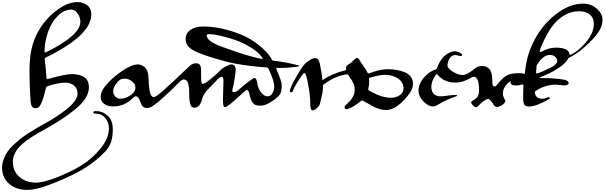

<svg xmlns="http://www.w3.org/2000/svg" viewBox="-188 -1018 5800 1842"><path d="M72 804Q-32 804 -100 746Q-168 688 -168 589Q-168 549 -153 509.5Q-138 470 -116.5 438Q-95 406 -56.5 370Q-18 334 13 310Q44 286 96 253Q148 220 178.5 202.5Q209 185 263 155Q308 130 351.5 101.5Q395 73 445 34.5Q495 -4 525.5 -44.5Q556 -85 556 -118Q556 -169 522 -197Q488 -225 442 -225Q365 -225 265 -190Q255 -187 254 -178Q233 -87 211 -34Q189 20 157 20Q128 20 118 2.5Q108 -15 105 -51Q95 -187 95 -347Q95 -493 128 -599.5Q161 -706 234 -800Q301 -885 388 -941.5Q475 -998 556 -998Q606 -998 647 -968.5Q688 -939 688 -879Q688 -679 249 -465Q240 -460 241 -451Q254 -348 258 -268Q260 -256 271 -260Q437 -307 503 -307Q576 -307 620.5 -277Q665 -247 665 -180Q665 -128 632 -75.5Q599 -23 536 28.5Q473 80 416 117.5Q359 155 279 202Q264 211 230 229.5Q196 248 173.5 261Q151 274 117.5 295.5Q84 317 61 334.5Q38 352 12.5 376.5Q-13 401 -28.5 424Q-44 447 -54.5 475.5Q-65 504 -65 533Q-65 624 -2 679Q61 734 156 734Q231 734 365 680.5Q499 627 594 568Q695 506 776 407Q857 308 857 213Q857 158 822.5 115Q788 72 728 72Q708 72 707 60Q708 49 726 48H739Q797 48 845.5 92.5Q894 137 894 221Q894 291 878 342Q862 393 819 438Q712 549 578.5 622.5Q445 696 274 759Q152 804 72 804ZM252 -516Q583 -678 583 -810Q583 -851 557 -888.5Q531 -926 495 -926Q428 -926 369 -868.5Q310 -811 275.5 -719Q241 -627 239 -525Q239 -511 252 -516Z M1220 19Q1205 19 1191 10.5Q1177 2 1171 -10Q1170 -11 1159 -40Q1148 -69 1138 -81.5Q1128 -94 1113 -94Q1103 -94 1085 -76Q1006 3 895 3Q844 3 811 -21.5Q778 -46 778 -88Q778 -133 812 -180Q871 -258 971.5 -329Q1072 -400 1134 -400Q1169 -400 1201 -373Q1215 -360 1223.5 -339.5Q1232 -319 1234 -303.5Q1236 -288 1237.5 -256Q1239 -224 1240 -211Q1247 -128 1260 -106Q1271 -87 1288 -87Q1310 -87 1385 -155V-89Q1326 -34 1287.5 -7.5Q1249 19 1220 19ZM969 -71Q1015 -71 1064 -104Q1111 -136 1111 -179Q1111 -213 1077.5 -238.5Q1044 -264 1007 -264Q981 -264 966 -254Q941 -237 919.5 -205Q898 -173 898 -140Q898 -112 918.5 -91.5Q939 -71 969 -71Z M1968 10Q1951 10 1951 -60Q1951 -97 1953.5 -160Q1956 -223 1956 -240Q1956 -282 1940 -282Q1922 -282 1883 -239Q1862 -216 1814 -168Q1764 -118 1752 -71Q1731 15 1677 15H1676Q1653 13 1644 -2.5Q1635 -18 1631 -50Q1627 -81 1627 -122Q1627 -188 1616 -221Q1604 -256 1573 -256Q1559 -256 1536 -233Q1455 -152 1385 -89V-155Q1460 -222 1636 -389Q1659 -411 1695 -411Q1741 -411 1741 -348V-295Q1741 -213 1754 -213Q1777 -213 1831.5 -258Q1886 -303 1937 -354Q1948 -365 1981.5 -382.5Q2015 -400 2031 -400Q2073 -400 2073 -345Q2073 -327 2064 -269Q2055 -211 2049 -190Q2041 -162 2041 -148Q2041 -134 2052 -134Q2078 -134 2100 -155V-89Q1995 10 1968 10Z M2310 -4Q2281 -4 2262.5 -11.5Q2244 -19 2232.5 -38.5Q2221 -58 2216 -73.5Q2211 -89 2203 -122Q2195 -155 2181 -155Q2170 -155 2100 -89V-155Q2171 -219 2239 -264Q2248 -270 2254 -270Q2274 -270 2283 -206Q2289 -167 2318 -130.5Q2347 -94 2378 -94Q2409 -94 2426 -124.5Q2443 -155 2443 -187Q2443 -244 2387 -361Q2383 -369 2372 -371Q2217 -381 2067 -408Q1990 -422 1862 -461Q1734 -500 1671 -533Q1593 -574 1593 -640Q1593 -703 1642.5 -733.5Q1692 -764 1762 -764Q1879 -764 2007.5 -727Q2136 -690 2217 -640Q2281 -601 2338.5 -548Q2396 -495 2420 -446Q2424 -437 2434 -436Q2565 -420 2668 -393Q2677 -391 2680.5 -388Q2684 -385 2680.5 -382.5Q2677 -380 2667 -379Q2572 -366 2489 -366H2472Q2458 -366 2464 -353Q2515 -239 2515 -198Q2515 -141 2498.5 -114Q2482 -87 2421 -46Q2359 -4 2310 -4ZM2320 -452Q2328 -450 2330.5 -454Q2333 -458 2329 -464Q2277 -540 2138 -606Q2074 -637 1970 -664Q1866 -691 1818 -691Q1795 -691 1795 -678Q1795 -622 1945 -568Q2094 -515 2153 -496.5Q2212 -478 2320 -452Z M2813 41Q2789 41 2789 -13Q2789 -120 2757 -264Q2745 -317 2732 -317Q2725 -317 2711 -298Q2646 -208 2619 -140Q2616 -132 2607 -132Q2584 -132 2598 -168Q2618 -220 2663.5 -298Q2709 -376 2738 -406Q2754 -423 2784.5 -442Q2815 -461 2837 -461Q2869 -461 2881 -404Q2897 -328 2906 -248Q2991 -310 3123 -343Q3136 -346 3133 -356Q3132 -360 3132 -366Q3132 -379 3138.5 -387Q3145 -395 3161 -404.5Q3177 -414 3180 -416Q3185 -419 3196 -431.5Q3207 -444 3218 -453Q3229 -462 3238 -462Q3251 -462 3261 -442Q3270 -423 3298.5 -385.5Q3327 -348 3337 -322Q3341 -311 3353 -314Q3456 -354 3529 -354Q3573 -354 3613 -347.5Q3653 -341 3691 -326.5Q3729 -312 3751.5 -283.5Q3774 -255 3774 -216Q3774 -171 3746 -130Q3697 -58 3635.5 -10Q3574 38 3514 38Q3458 38 3386 0Q3370 -9 3339.5 -26.5Q3309 -44 3293 -52Q3284 -57 3276 -50Q3211 4 3152 27Q3129 36 3120 21Q3111 6 3129 -10Q3154 -33 3169.5 -49Q3185 -65 3200 -94.5Q3215 -124 3215 -155Q3215 -173 3212 -189Q3209 -205 3200.5 -222Q3192 -239 3187.5 -247Q3183 -255 3169.5 -274Q3156 -293 3153 -298Q3147 -306 3138 -305Q3020 -288 2911 -202V-187Q2911 -162 2907 -138Q2903 -114 2895.5 -81.5Q2888 -49 2885 -36Q2880 -10 2867 4Q2834 41 2813 41ZM3563 -80Q3610 -80 3646.5 -104.5Q3683 -129 3683 -170Q3683 -231 3629 -265.5Q3575 -300 3507 -300Q3454 -300 3361 -273Q3349 -270 3352 -259Q3354 -251 3354 -236Q3354 -200 3345 -166Q3342 -156 3350 -151Q3470 -80 3563 -80Z M4378 10Q4364 10 4348 -8Q4332 -26 4332 -36Q4332 -42 4338 -46Q4373 -68 4385 -80Q4408 -103 4408 -152Q4408 -282 4355 -282Q4347 -282 4324 -268Q4301 -254 4263 -240Q4225 -226 4181 -226Q4073 -226 4010 -301Q4002 -312 3994 -301Q3950 -241 3950 -183Q3950 -143 3972.5 -118.5Q3995 -94 4037 -94Q4061 -94 4106 -100.5Q4151 -107 4181 -107Q4198 -107 4197.5 -101.5Q4197 -96 4181 -91Q4107 -66 4047 -33Q4040 -29 4028.5 -22Q4017 -15 4011 -11.5Q4005 -8 3996.5 -4Q3988 0 3980.5 1.5Q3973 3 3965 3Q3920 3 3873.5 -46Q3827 -95 3827 -145Q3827 -213 3879 -273.5Q3931 -334 3993 -352Q4002 -354 4004 -363Q4014 -396 4035 -430Q4056 -464 4071 -477Q4125 -526 4181 -526Q4197 -526 4221.5 -514Q4246 -502 4246 -491Q4246 -480 4227 -480Q4219 -480 4209 -484Q4196 -490 4178 -490Q4145 -490 4125 -456.5Q4105 -423 4105 -389Q4105 -362 4157 -330Q4209 -298 4252 -298Q4293 -298 4375 -366Q4398 -385 4438 -385Q4487 -385 4514 -347Q4536 -317 4536 -217Q4536 -206 4542 -197Q4548 -188 4558 -188Q4568 -188 4585 -210Q4630 -268 4670 -292Q4710 -316 4789 -316Q4838 -316 4870 -300Q4893 -288 4893 -272Q4893 -263 4885 -256Q4877 -249 4866 -249Q4860 -249 4852 -252Q4828 -262 4794 -262Q4727 -262 4681.5 -217.5Q4636 -173 4636 -119Q4636 -96 4655 -64Q4660 -56 4660 -50Q4660 -32 4631.5 -12Q4603 8 4582 8Q4561 8 4551 -8Q4538 -31 4522 -50Q4506 -69 4498 -69Q4479 -69 4451 -48Q4431 -33 4394 4Q4388 10 4378 10Z M4891 4Q4853 4 4842 -14.5Q4831 -33 4831 -81Q4831 -160 4834 -196Q4835 -203 4831.5 -206Q4828 -209 4822 -207Q4790 -198 4760 -198Q4709 -198 4709 -231Q4709 -256 4763 -274Q4801 -286 4835 -291Q4845 -294 4846 -304Q4855 -400 4876.5 -479Q4898 -558 4944 -643Q5023 -789 5151 -886Q5279 -983 5405 -983Q5483 -983 5537.5 -935Q5592 -887 5592 -831Q5592 -779 5568.5 -735.5Q5545 -692 5497 -641Q5378 -515 5272 -465Q5264 -461 5261 -453Q5242 -416 5189 -378Q5136 -340 5085 -316Q5047 -298 5002 -280Q4990 -276 4990 -272.5Q4990 -269 5002 -269H5013Q5130 -269 5222 -254Q5245 -250 5256.5 -240.5Q5268 -231 5268 -221Q5268 -212 5256.5 -205Q5245 -198 5227 -198Q5218 -198 5187.5 -202Q5157 -206 5144 -206Q5045 -206 4951 -146Q4942 -141 4943 -131Q4950 -71 5013 -71Q5037 -71 5072 -85Q5083 -89 5086.5 -80.5Q5090 -72 5080 -67Q4953 4 4891 4ZM5290 -494Q5350 -523 5408 -584Q5509 -689 5509 -789Q5509 -848 5469.5 -879Q5430 -910 5367 -910Q5239 -910 5135 -796Q5094 -751 5052 -672Q5010 -593 4990 -531Q4988 -524 4992 -520.5Q4996 -517 5003 -521Q5078 -561 5144 -561Q5263 -561 5275 -502Q5277 -488 5290 -494ZM4968 -314Q5013 -328 5097 -370Q5158 -402 5158 -432Q5158 -458 5137 -474.5Q5116 -491 5088 -491Q5060 -491 5035 -475Q5010 -459 4996.5 -442.5Q4983 -426 4965 -399Q4960 -391 4960 -384L4955 -325Q4954 -318 4957.5 -315Q4961 -312 4968 -314Z"/></svg>

Font: Joscelyn
Style: Regular
Weight: 400
Designer: Peter S. Baker
Version: Version 1.012